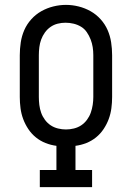

<svg xmlns="http://www.w3.org/2000/svg" viewBox="-20 -766 540 786"><path d="M143 0V-70H211V-169Q188 -172 166.5 -180.5Q145 -189 127 -203.5Q109 -218 96 -237.5Q83 -257 75 -278.5Q67 -300 64 -323Q61 -346 61 -369V-540Q61 -566 65 -592.5Q69 -619 79.5 -643Q90 -667 108 -687Q126 -707 149 -720Q172 -733 198 -739.5Q224 -746 250 -746Q276 -746 302 -739.5Q328 -733 351 -720Q374 -707 392 -687Q410 -667 420.5 -643Q431 -619 435 -592.5Q439 -566 439 -540V-369Q439 -346 436 -323Q433 -300 425 -278.5Q417 -257 404 -237.5Q391 -218 373 -203.5Q355 -189 333.5 -180.5Q312 -172 289 -169V-70H357V0ZM250 -236Q266 -236 282.5 -240Q299 -244 312.5 -253Q326 -262 336 -275.5Q346 -289 351.5 -304.5Q357 -320 359.5 -336.5Q362 -353 362 -369V-540Q362 -557 359.5 -573Q357 -589 351 -604.5Q345 -620 335.5 -634Q326 -648 312 -656.5Q298 -665 281.5 -669Q265 -673 248 -673Q232 -673 216 -669Q200 -665 186.5 -655.5Q173 -646 163.5 -632.5Q154 -619 148.5 -604Q143 -589 141 -572.5Q139 -556 139 -540V-369Q139 -353 141 -336.5Q143 -320 148.5 -304.5Q154 -289 164 -275.5Q174 -262 187.5 -253Q201 -244 217.5 -240Q234 -236 250 -236Z"/></svg>

Font: Iosevka Slab
Style: Regular
Weight: 400
Monospace: yes
Designer: Belleve Invis
Foundry: Belleve Invis
Version: Version 11.2.4; ttfautohint (v1.8.3)